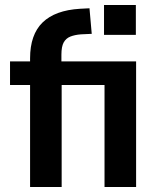

<svg xmlns="http://www.w3.org/2000/svg" viewBox="-20 -746 625 766"><path d="M100 0V-407H20V-501H126L100 -474V-513Q100 -608 150 -656.5Q200 -705 299 -711L337 -713L346 -611L303 -609Q278 -607 260.5 -600Q243 -593 234 -576.5Q225 -560 225 -528V-467L170 -501H523V0H397V-407H226V0ZM395 -607V-726H522V-607Z"/></svg>

Font: Nunito Sans 7pt Condensed
Style: Bold
Weight: 700
Width: 3
Designer: Vernon Adams
Foundry: Vernon Adams
Version: Version 3.101;gftools[0.9.27]